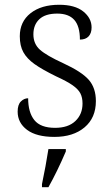

<svg xmlns="http://www.w3.org/2000/svg" viewBox="-20 -564 470 805"><path d="M54 -96Q54 -125 67.5 -138.5Q81 -152 98 -152Q98 -93 124 -60.5Q150 -28 211 -28Q266 -28 296 -56.5Q326 -85 326 -130Q326 -155 317 -172.5Q308 -190 284.5 -206.5Q261 -223 215 -244Q156 -273 124.5 -295.5Q93 -318 78 -345Q63 -372 63 -412Q63 -473 108 -508.5Q153 -544 228 -544Q294 -544 329 -516Q364 -488 364 -449Q364 -425 351.5 -411.5Q339 -398 315 -398Q315 -454 291.5 -480.5Q268 -507 220 -507Q170 -507 145 -483.5Q120 -460 120 -420Q120 -380 147.5 -355.5Q175 -331 245 -299Q323 -263 352.5 -229Q382 -195 382 -140Q382 -70 334.5 -30Q287 10 208 10Q133 10 93.5 -19.5Q54 -49 54 -96ZM156 208Q172 132 183 61H256V71Q220 155 183 221H156Z"/></svg>

Font: Noto Serif Light
Style: Regular
Weight: 300
Designer: Monotype Design Team
Foundry: Monotype Imaging Inc.
Version: Version 1.001